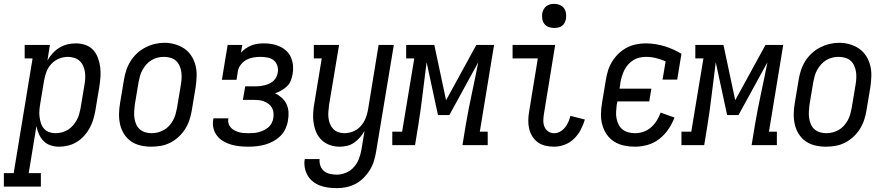

<svg xmlns="http://www.w3.org/2000/svg" viewBox="-82 -753 4602 996"><path d="M-62 215V145H-11L87 -450H46V-520H177L164 -439Q175 -459 191 -476.5Q207 -494 227 -506Q247 -518 268.5 -523Q290 -528 312 -528Q312 -528 312 -528Q312 -528 312 -528Q338 -528 362 -519.5Q386 -511 402 -493Q418 -475 426.5 -451.5Q435 -428 438 -403.5Q441 -379 439 -352.5Q437 -326 433 -301L413 -181Q409 -157 402 -134Q395 -111 383.5 -89.5Q372 -68 355 -49Q338 -30 317 -17Q296 -4 272 2Q248 8 225 8Q202 8 180.5 1Q159 -6 144 -21.5Q129 -37 120 -57Q111 -77 107 -99L67 145H130V215ZM205 -62Q221 -62 237.5 -66Q254 -70 269 -79Q284 -88 295.5 -101Q307 -114 315.5 -129Q324 -144 328.5 -160Q333 -176 336 -192L356 -312Q359 -329 360 -346.5Q361 -364 358.5 -380Q356 -396 349.5 -411Q343 -426 331 -437Q319 -448 303 -453Q287 -458 270 -458Q247 -458 224.5 -449Q202 -440 185 -422Q168 -404 159.5 -382Q151 -360 147 -337L127 -217Q124 -200 122.5 -182Q121 -164 123 -147.5Q125 -131 130 -115Q135 -99 145.5 -86.5Q156 -74 172 -68Q188 -62 205 -62Z M702 8Q674 8 646.5 1.5Q619 -5 597.5 -20Q576 -35 561.5 -58Q547 -81 541 -107.5Q535 -134 535.5 -162.5Q536 -191 541 -219L561 -339Q565 -364 573 -388.5Q581 -413 595 -435.5Q609 -458 629 -476.5Q649 -495 672.5 -507Q696 -519 721 -525Q746 -531 772 -531Q800 -531 827 -523Q854 -515 875.5 -500Q897 -485 911.5 -462Q926 -439 932.5 -412.5Q939 -386 938 -357.5Q937 -329 933 -301L913 -181Q909 -156 901 -131.5Q893 -107 879 -84.5Q865 -62 845 -43.5Q825 -25 801.5 -13Q778 -1 752.5 3.5Q727 8 702 8ZM704 -62Q720 -62 736.5 -66Q753 -70 768 -78.5Q783 -87 795 -100Q807 -113 815.5 -128.5Q824 -144 828.5 -160Q833 -176 836 -192L856 -312Q859 -329 860 -346.5Q861 -364 858.5 -380.5Q856 -397 849 -412.5Q842 -428 830 -438.5Q818 -449 801.5 -453.5Q785 -458 768 -458Q751 -458 735 -454Q719 -450 704 -441Q689 -432 677.5 -419Q666 -406 657.5 -391Q649 -376 644.5 -360Q640 -344 637 -328L617 -208Q615 -191 614 -173.5Q613 -156 615.5 -139.5Q618 -123 624.5 -108Q631 -93 643 -82.5Q655 -72 671 -67Q687 -62 704 -62Z M1207 8Q1183 8 1160.5 5.5Q1138 3 1117 -3Q1096 -9 1077 -20Q1058 -31 1044.5 -48Q1031 -65 1025.5 -87Q1020 -109 1024 -132Q1024 -134 1024.5 -135.5Q1025 -137 1026 -139H1103Q1103 -138 1103 -137Q1103 -136 1102 -135Q1100 -123 1104 -111Q1108 -99 1116 -90.5Q1124 -82 1134.5 -76.5Q1145 -71 1157 -67.5Q1169 -64 1181.5 -63Q1194 -62 1207 -62Q1220 -62 1233.5 -63Q1247 -64 1260 -67.5Q1273 -71 1286 -77Q1299 -83 1310 -92.5Q1321 -102 1327.5 -115Q1334 -128 1336 -141Q1338 -155 1336.5 -169Q1335 -183 1328.5 -194.5Q1322 -206 1311 -214Q1300 -222 1287.5 -227Q1275 -232 1261 -233.5Q1247 -235 1233 -235H1178L1190 -305H1244Q1256 -305 1268 -306.5Q1280 -308 1292 -311Q1304 -314 1315.5 -319.5Q1327 -325 1336.5 -333.5Q1346 -342 1351.5 -353.5Q1357 -365 1359 -377Q1362 -395 1356.5 -412.5Q1351 -430 1337.5 -440.5Q1324 -451 1306 -454.5Q1288 -458 1270 -458Q1251 -458 1232.5 -455Q1214 -452 1197 -443Q1180 -434 1167.5 -418Q1155 -402 1152 -384L1145 -339H1069L1099 -520H1175L1168 -480Q1180 -493 1194 -502.5Q1208 -512 1224 -518Q1240 -524 1256 -526Q1272 -528 1288 -528Q1310 -528 1331.5 -524Q1353 -520 1371.5 -511Q1390 -502 1405 -487.5Q1420 -473 1428 -453.5Q1436 -434 1438 -412Q1440 -390 1436 -369Q1433 -352 1426.5 -335Q1420 -318 1407 -305.5Q1394 -293 1378 -284Q1362 -275 1345 -269Q1364 -260 1379.5 -246Q1395 -232 1404 -213.5Q1413 -195 1414.5 -173Q1416 -151 1412 -129Q1409 -108 1399.5 -86.5Q1390 -65 1373.5 -48.5Q1357 -32 1336 -20.5Q1315 -9 1293.5 -3Q1272 3 1250 5.5Q1228 8 1207 8Z M1666 223Q1643 223 1620.5 220Q1598 217 1578 209.5Q1558 202 1541 188.5Q1524 175 1513.5 156.5Q1503 138 1499 116Q1495 94 1499 72H1576Q1574 90 1580 107Q1586 124 1599 134.5Q1612 145 1629.5 149Q1647 153 1666 153Q1689 153 1713 143Q1737 133 1754 113.5Q1771 94 1780 70.5Q1789 47 1793 23L1809 -74Q1799 -56 1785.5 -40.5Q1772 -25 1755 -13Q1738 -1 1718.5 3.5Q1699 8 1680 8Q1654 8 1629.5 -0.5Q1605 -9 1587 -26Q1569 -43 1559 -66Q1549 -89 1545 -114.5Q1541 -140 1542.5 -166.5Q1544 -193 1549 -219L1587 -450H1546V-520H1677L1625 -208Q1623 -191 1621.5 -174Q1620 -157 1622 -141Q1624 -125 1630 -110Q1636 -95 1646.5 -84Q1657 -73 1672.5 -67.5Q1688 -62 1704 -62Q1727 -62 1749.5 -71Q1772 -80 1788.5 -98Q1805 -116 1814 -138Q1823 -160 1827 -183L1882 -520H1961L1869 34Q1865 59 1857.5 83Q1850 107 1836.5 129Q1823 151 1804 170Q1785 189 1762 201Q1739 213 1714.5 218Q1690 223 1666 223Z M1953 0V-70H2004L2067 -450H2025V-520H2171L2232 -233L2389 -520H2481L2407 -70H2448V0H2317L2334 -104Q2348 -186 2365.5 -267Q2383 -348 2399 -430L2249 -156H2190L2131 -430Q2120 -348 2110.5 -266.5Q2101 -185 2088 -104L2071 0Z M2793 8Q2770 8 2748 3Q2726 -2 2708.5 -14.5Q2691 -27 2679.5 -45.5Q2668 -64 2663 -85Q2658 -106 2658.5 -129.5Q2659 -153 2663 -175L2708 -450H2577V-520H2798L2740 -164Q2737 -147 2736.5 -129.5Q2736 -112 2742 -96.5Q2748 -81 2761.5 -71.5Q2775 -62 2793 -62Q2809 -62 2824 -70.5Q2839 -79 2849.5 -92.5Q2860 -106 2866.5 -121Q2873 -136 2877 -152L2952 -133Q2944 -106 2930.5 -80Q2917 -54 2896 -33.5Q2875 -13 2847.5 -2.5Q2820 8 2793 8ZM2793 -608Q2778 -608 2764 -613Q2750 -618 2741.5 -629.5Q2733 -641 2731 -655.5Q2729 -670 2731 -685Q2733 -695 2738.5 -705Q2744 -715 2753 -721.5Q2762 -728 2772 -730.5Q2782 -733 2793 -733Q2808 -733 2821.5 -727.5Q2835 -722 2843.5 -710.5Q2852 -699 2854 -684.5Q2856 -670 2854 -655Q2852 -645 2847 -635Q2842 -625 2833 -618.5Q2824 -612 2813.5 -610Q2803 -608 2793 -608Z M3212 8Q3183 8 3155 2Q3127 -4 3104 -18.5Q3081 -33 3065.5 -55.5Q3050 -78 3042.5 -105Q3035 -132 3035.5 -161Q3036 -190 3041 -219L3061 -339Q3065 -364 3072.5 -388Q3080 -412 3094 -434.5Q3108 -457 3127.5 -475.5Q3147 -494 3170 -506Q3193 -518 3218 -523Q3243 -528 3268 -528Q3293 -528 3318 -524Q3343 -520 3366 -513Q3389 -506 3411 -496Q3433 -486 3453 -474L3431 -340H3355L3371 -435Q3347 -445 3321.5 -451.5Q3296 -458 3270 -458Q3253 -458 3236.5 -454.5Q3220 -451 3205 -442Q3190 -433 3178 -420Q3166 -407 3158 -391.5Q3150 -376 3145 -360Q3140 -344 3137 -328L3132 -293H3297L3286 -227H3121L3117 -208Q3115 -190 3114 -172Q3113 -154 3116.5 -137.5Q3120 -121 3127.5 -106Q3135 -91 3148 -81Q3161 -71 3178 -66.5Q3195 -62 3212 -62Q3234 -62 3256 -69.5Q3278 -77 3295.5 -92.5Q3313 -108 3325 -127.5Q3337 -147 3345 -169L3417 -143Q3405 -112 3385.5 -83Q3366 -54 3338.5 -32.5Q3311 -11 3278 -1.5Q3245 8 3212 8Z M3453 0V-70H3504L3567 -450H3525V-520H3671L3732 -233L3889 -520H3981L3907 -70H3948V0H3817L3834 -104Q3848 -186 3865.5 -267Q3883 -348 3899 -430L3749 -156H3690L3631 -430Q3620 -348 3610.5 -266.5Q3601 -185 3588 -104L3571 0Z M4202 8Q4174 8 4146.5 1.5Q4119 -5 4097.5 -20Q4076 -35 4061.5 -58Q4047 -81 4041 -107.5Q4035 -134 4035.5 -162.5Q4036 -191 4041 -219L4061 -339Q4065 -364 4073 -388.5Q4081 -413 4095 -435.5Q4109 -458 4129 -476.5Q4149 -495 4172.5 -507Q4196 -519 4221 -525Q4246 -531 4272 -531Q4300 -531 4327 -523Q4354 -515 4375.5 -500Q4397 -485 4411.5 -462Q4426 -439 4432.5 -412.5Q4439 -386 4438 -357.5Q4437 -329 4433 -301L4413 -181Q4409 -156 4401 -131.5Q4393 -107 4379 -84.5Q4365 -62 4345 -43.5Q4325 -25 4301.5 -13Q4278 -1 4252.5 3.5Q4227 8 4202 8ZM4204 -62Q4220 -62 4236.5 -66Q4253 -70 4268 -78.5Q4283 -87 4295 -100Q4307 -113 4315.5 -128.5Q4324 -144 4328.5 -160Q4333 -176 4336 -192L4356 -312Q4359 -329 4360 -346.5Q4361 -364 4358.5 -380.5Q4356 -397 4349 -412.5Q4342 -428 4330 -438.5Q4318 -449 4301.5 -453.5Q4285 -458 4268 -458Q4251 -458 4235 -454Q4219 -450 4204 -441Q4189 -432 4177.5 -419Q4166 -406 4157.5 -391Q4149 -376 4144.5 -360Q4140 -344 4137 -328L4117 -208Q4115 -191 4114 -173.5Q4113 -156 4115.5 -139.5Q4118 -123 4124.5 -108Q4131 -93 4143 -82.5Q4155 -72 4171 -67Q4187 -62 4204 -62Z"/></svg>

Font: Iosevka Gothic
Style: Italic
Weight: 400
Italic angle: -9°
Monospace: yes
Designer: Belleve Invis
Foundry: Belleve Invis
Version: Version 15.5.1; ttfautohint (v1.8.4)